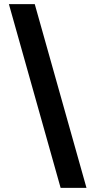

<svg xmlns="http://www.w3.org/2000/svg" viewBox="-20 -797 461 928"><path d="M273 111 23 -777H148L398 111Z"/></svg>

Font: DeepMind Sans
Style: Bold
Weight: 700
Designer: Jonny Pinhorn / Modifications: Colophon Foundry
Foundry: Colophon Foundry
Version: Version 1.002; ttfautohint (v1.8.2)